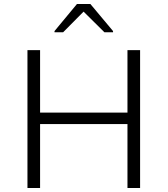

<svg xmlns="http://www.w3.org/2000/svg" viewBox="-20 -938 836 958"><path d="M117 0V-688H180V-376H616V-688H679V0H616V-319H180V0ZM252 -777V-783L364 -918H431L544 -783V-777H501L397 -880L295 -777Z"/></svg>

Font: Saira SemiExpanded Light
Style: Regular
Weight: 300
Width: 6
Designer: Hector Gatti with collaboration of the Omnibus-Type team
Foundry: Omnibus-Type
Version: Version 1.101